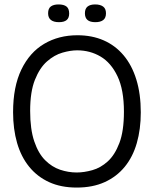

<svg xmlns="http://www.w3.org/2000/svg" viewBox="-20 -832 694 866"><path d="M326 14Q255 14 201.5 -10.5Q148 -35 111.5 -80Q75 -125 57 -187.5Q39 -250 39 -326Q39 -441 76.5 -518.5Q114 -596 179.5 -634.5Q245 -673 329 -673Q395 -673 447.5 -650Q500 -627 537.5 -582.5Q575 -538 595 -473Q615 -408 615 -325Q615 -249 597 -186.5Q579 -124 542.5 -79.5Q506 -35 452 -10.5Q398 14 326 14ZM326 -54Q359 -54 396.5 -64.5Q434 -75 466 -104Q498 -133 518.5 -187Q539 -241 539 -328Q539 -427 510 -488Q481 -549 433.5 -577Q386 -605 328 -605Q298 -605 261.5 -594.5Q225 -584 192 -555Q159 -526 137.5 -472Q116 -418 116 -332Q116 -249 134.5 -194.5Q153 -140 183.5 -109.5Q214 -79 251 -66.5Q288 -54 326 -54ZM410 -732Q386 -732 374.5 -742Q363 -752 363 -772Q363 -793 375 -802.5Q387 -812 409 -812Q432 -812 445 -802.5Q458 -793 458 -772Q458 -751 445.5 -741.5Q433 -732 410 -732ZM246 -732Q222 -732 209.5 -742Q197 -752 197 -772Q197 -794 209.5 -803Q222 -812 244 -812Q268 -812 280 -802.5Q292 -793 292 -771Q292 -751 280.5 -741.5Q269 -732 246 -732Z"/></svg>

Font: Bricolage Grotesque 48pt Condensed ExtraBold Light
Style: Regular
Weight: 300
Version: Version 1.000;gftools[0.9.30]